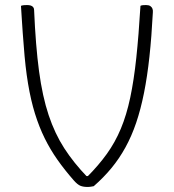

<svg xmlns="http://www.w3.org/2000/svg" viewBox="-20 -730 690 760"><path d="M87 -710Q96 -710 102 -708Q108 -706 111.5 -701.5Q115 -697 115 -690Q121 -549 134.5 -448.5Q148 -348 172.5 -274.5Q197 -201 234.5 -143Q272 -85 326 -29L294 -33H359L324 -29Q370 -75 403 -121Q436 -167 458.5 -221Q481 -275 495.5 -343.5Q510 -412 519.5 -501Q529 -590 536 -707Q540 -709 545.5 -709.5Q551 -710 558 -710Q569 -710 575 -706Q581 -702 583.5 -695.5Q586 -689 585 -680Q580 -584 571.5 -505.5Q563 -427 550 -362Q537 -297 519 -244Q501 -191 476.5 -146.5Q452 -102 421 -64.5Q390 -27 351 7Q345 8 339.5 9Q334 10 326 10Q310 10 298.5 5.5Q287 1 272 -16Q236 -57 207.5 -97.5Q179 -138 157 -182.5Q135 -227 118.5 -280Q102 -333 91 -399Q80 -465 74 -549Q72 -574 70 -599.5Q68 -625 66.5 -652Q65 -679 63 -707Q69 -709 74.5 -709.5Q80 -710 87 -710Z"/></svg>

Font: Recursive Casual Light
Style: Regular
Weight: 300
Version: Version 1.047